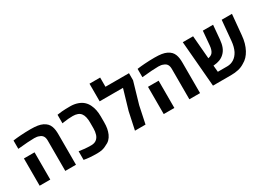

<svg xmlns="http://www.w3.org/2000/svg" viewBox="-8 -1525 3174 2300"><g transform="rotate(-30 1578.5 -375.0)"><path d="M371.6 -514.6Q347.7 -525.9 306.6 -525.9Q267.1 -525.9 213.9 -522.2Q160.6 -518.6 78.1 -510.3V-625.5Q126 -632.3 182.1 -636.2Q252 -641.1 320.8 -641.1Q377.9 -641.1 417.7 -634.8Q457.5 -628.4 486.3 -614.3Q516.6 -599.1 535.6 -579.3Q554.7 -559.6 565.4 -530.8Q574.2 -505.9 577.6 -480.2Q581.1 -454.6 581.1 -419.4V0H433.1V-419.4Q433.1 -459 418 -481.9Q402.8 -504.9 371.6 -514.6ZM78.6 -377H225.6V0H78.6Z M689 -4.9V-124Q723.6 -117.7 767.6 -113.8Q811.5 -109.9 856.9 -109.9Q905.8 -109.9 934.6 -136.2Q957.5 -156.7 968.3 -189.5Q980.5 -228.5 980.5 -271.5V-355Q980.5 -395 972.9 -427.7Q965.3 -460.4 949.2 -481.4Q932.6 -503.9 904.1 -514.4Q875.5 -524.9 839.4 -524.9Q778.3 -524.9 711.4 -514.6Q708.5 -514.2 689 -510.7V-628.9Q718.3 -634.3 754.9 -637.2Q800.3 -641.1 870.6 -641.1Q925.3 -641.1 971.7 -625Q1018.1 -608.9 1047.4 -581.5Q1076.7 -554.7 1094.7 -516.6Q1127.9 -448.7 1127.9 -354V-271.5Q1127.9 -225.1 1121.3 -188.2Q1114.7 -151.4 1099.6 -116.7Q1084 -82.5 1060.1 -58.6Q1036.1 -34.7 998.5 -19.5Q950.2 9.8 870.6 9.8Q759.3 9.8 689 -4.9Z M1448.7 -241.7 1529.3 -516.1H1206.5V-759.8H1354V-632.3H1679.2V-534.7L1593.3 -238.8L1543 0H1397Z M2087.9 -514.6Q2064 -525.9 2022.9 -525.9Q1983.4 -525.9 1930.2 -522.2Q1877 -518.6 1794.4 -510.3V-625.5Q1842.3 -632.3 1898.4 -636.2Q1968.3 -641.1 2037.1 -641.1Q2094.2 -641.1 2134 -634.8Q2173.8 -628.4 2202.6 -614.3Q2232.9 -599.1 2252 -579.3Q2271 -559.6 2281.7 -530.8Q2290.5 -505.9 2293.9 -480.2Q2297.4 -454.6 2297.4 -419.4V0H2149.4V-419.4Q2149.4 -459 2134.3 -481.9Q2119.1 -504.9 2087.9 -514.6ZM1794.9 -377H1941.9V0H1794.9Z M2422.9 -631.3H2565.4L2592.3 -312Q2609.9 -315.4 2626 -323Q2642.1 -330.6 2652.3 -342.8Q2664.6 -357.4 2672.6 -381.3Q2680.7 -405.3 2683.1 -435.1L2700.2 -631.3H2841.8L2824.7 -437Q2819.8 -378.9 2803 -335.7Q2786.1 -292.5 2753.9 -262.7Q2726.6 -236.8 2690.9 -222.9Q2655.3 -209 2607.4 -205.1H2601.1L2609.4 -114.7H2740.2Q2791 -114.7 2832.5 -141.4Q2874 -168 2900.9 -219.2Q2928.2 -273.9 2935.5 -351.6L2960.9 -631.3H3103L3076.7 -348.1Q3067.4 -240.7 3023.9 -160.2Q3003.4 -122.6 2977.3 -94.7Q2951.2 -66.9 2916.5 -47.9Q2877 -22 2829.6 -11Q2782.2 0 2724.6 0H2476.1Z"/></g></svg>

Font: Viking Open Sans
Style: Bold
Weight: 700
Foundry: Ascender Corporation
Version: Version 2.001